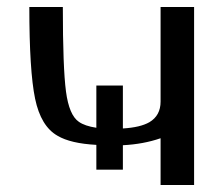

<svg xmlns="http://www.w3.org/2000/svg" viewBox="-20 -530 640 550"><path d="M332 -114Q391 -117 440 -134V0H536V-510H440V-239Q440 -199 408 -180Q382 -165 332 -162V-285H256V-164Q223 -169 206 -181Q178 -200 169 -268Q160 -336 160 -510H64Q64 -327 80.5 -247.5Q97 -168 145 -141Q182 -119 256 -115V-44H332Z"/></svg>

Font: LXGW Marker Gothic
Style: Regular
Weight: 400
Version: Version 1.001